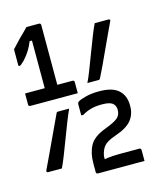

<svg xmlns="http://www.w3.org/2000/svg" viewBox="-127 -873 854 1047"><g transform="rotate(-15 300.0 -350.0)"><path d="M366 -405Q378 -429 394 -470.5Q410 -512 427.5 -558Q445 -604 461 -645Q477 -686 489 -710H565Q580 -710 573 -697Q562 -674 544 -635.5Q526 -597 506.5 -554.5Q487 -512 469 -473.5Q451 -435 439 -412Q436 -405 429 -405ZM557 86H295Q284 86 284 75V25Q284 -31 306 -72.5Q328 -114 395 -139Q451 -160 469.5 -176.5Q488 -193 488 -221Q488 -247 470 -260Q463 -265 449.5 -268.5Q436 -272 411 -272Q374 -272 347 -264Q320 -256 300 -243H288V-306Q288 -310 289.5 -313.5Q291 -317 297 -321Q310 -329 341.5 -337Q373 -345 416 -345Q490 -345 524.5 -314Q559 -283 559 -228V-222Q559 -177 532.5 -144Q506 -111 438 -88Q391 -72 373.5 -51.5Q356 -31 350 4V21Q371 17 394 15.5Q417 14 448 14H546Q557 14 557 25ZM234 -296Q222 -271 206 -230Q190 -189 172.5 -143Q155 -97 139 -56Q123 -15 111 9H35Q21 9 27 -4Q38 -27 56 -65Q74 -103 94 -146Q114 -189 132 -227.5Q150 -266 161 -289Q163 -296 171 -296ZM23 -438H134V-707H121Q110 -680 96.5 -658Q83 -636 62 -613Q48 -599 42.5 -595Q37 -591 33 -591Q27 -591 27 -597V-686Q38 -698 51.5 -712Q65 -726 75 -737Q88 -749 100.5 -762Q113 -775 124 -786H194Q205 -786 205 -775V-438H290Q301 -438 301 -427V-365H34Q23 -365 23 -376Z"/></g></svg>

Font: Recursive Mn Lnr St
Style: Regular
Weight: 400
Monospace: yes
Version: Version 1.079;hotconv 1.0.112;makeotfexe 2.5.65598; ttfautoh